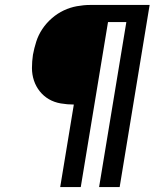

<svg xmlns="http://www.w3.org/2000/svg" viewBox="-20 -755 640 775"><path d="M223 0 278 -333Q252 -333 225.5 -337.5Q199 -342 177.5 -354.5Q156 -367 140.5 -386.5Q125 -406 117 -430Q109 -454 109 -480.5Q109 -507 113 -534Q118 -561 126.5 -587.5Q135 -614 151 -638Q167 -662 189.5 -681.5Q212 -701 237.5 -713Q263 -725 290.5 -730Q318 -735 344 -735H584L463 0H380L490 -666H416L306 0Z"/></svg>

Font: Iosevka Extended
Style: Bold Italic
Weight: 700
Width: 7
Italic angle: -9°
Monospace: yes
Designer: Belleve Invis
Foundry: Belleve Invis
Version: Version 32.5.0; ttfautohint (v1.8.4)